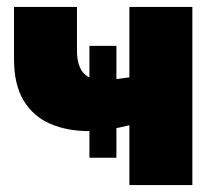

<svg xmlns="http://www.w3.org/2000/svg" viewBox="-20 -535 641 555"><path d="M238.5 -79V-402.5H316.5V-79ZM354 0V-173Q321.5 -165 293.8 -160.5Q266 -156 238 -156Q174 -156 125 -177.2Q76 -198.5 48.2 -244.5Q20.5 -290.5 20.5 -364.5V-515H202.5V-388.5Q202.5 -347.5 219.5 -326Q236.5 -304.5 277.5 -304.5Q302.5 -304.5 320.2 -306.8Q338 -309 354 -311.5V-515H536V0Z"/></svg>

Font: Geologica ExtraBold
Style: Regular
Weight: 800
Designer: Sindre Bremnes, Frode Helland
Foundry: Monokrom Skriftforlag AS
Version: Version 1.010;gftools[0.9.28]